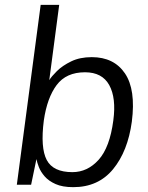

<svg xmlns="http://www.w3.org/2000/svg" viewBox="-20 -763 612 793"><path d="M282.5 10Q238 10 209.5 -2.8Q181 -15.5 164.5 -34.5Q148 -53.5 140.5 -73Q133 -92.5 130.5 -106L108.5 0H49.5L148 -743H224.5L183.5 -432Q192.5 -447 215.2 -469.5Q238 -492 274 -509.5Q310 -527 359 -527Q450.5 -527 496 -460Q541.5 -393 524.5 -260.5Q508 -138.5 447 -64.2Q386 10 282.5 10ZM279 -52Q341.5 -52 387.5 -103.2Q433.5 -154.5 448 -265.5Q460.5 -358.5 431.2 -411.5Q402 -464.5 331 -464.5Q253.5 -464.5 214 -411.8Q174.5 -359 161 -265.5Q146.5 -152.5 173 -102.2Q199.5 -52 279 -52Z"/></svg>

Font: Public Sans Light
Style: Italic
Weight: 300
Italic angle: -8°
Designer: The Public Sans project authors (U.S. Web Design System). Libre Franklin designed by Pablo Impallari and Rodrigo Fuenzal
Version: Version 1.007; ttfautohint (v1.8.1) -l 8 -r 50 -G 200 -x 14 